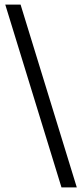

<svg xmlns="http://www.w3.org/2000/svg" viewBox="-20 -673 361 840"><path d="M316 147H249L3 -653H70Z"/></svg>

Font: Lisu Bosa SemiBold
Style: Regular
Weight: 600
Designer: David Morse, Annie Olsen, Victor Gaultney, Frank Grießhammer (Latin)
Foundry: SIL International
Version: Version 2.000